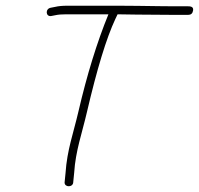

<svg xmlns="http://www.w3.org/2000/svg" viewBox="-20 -660 695 671"><path d="M591.3 -608H637.3C647.3 -608 653.1 -613 654.7 -623C656.3 -633 652 -638 637.3 -638H591.3C577.3 -638 558.3 -638.2 534.4 -638.5L462.5 -639.5C438.6 -639.8 415.9 -640 394.6 -640H215.6C198.3 -640 184.1 -638.7 173 -636L157.5 -633C137.5 -629.7 139.3 -600.8 158.9 -604L174.4 -607C183.4 -609 195.5 -610 210.9 -610H358.9C318.8 -511.8 283.8 -398.3 253.9 -269.5C236.9 -195.9 214.4 -136.1 209 -55L205.7 -22C205.9 -4.2 236.2 -4.7 236 -24L239.3 -57C243.9 -131.9 267.3 -196.9 283.5 -267C318.8 -418.5 352 -527.5 383.3 -594L390.9 -610C411.5 -610 433.8 -609.7 457.7 -609Z"/></svg>

Font: MewTooHand
Style: Ita
Weight: 400
Designer: Mew Too, Robert Jablonski
Version: Version 0.77